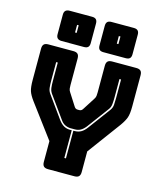

<svg xmlns="http://www.w3.org/2000/svg" viewBox="-135 -1047 975 1146"><g transform="rotate(15 352.5 -473.5)"><path d="M434 0H272Q253 0 244.5 -8.5Q236 -17 236 -36V-164L83 -369Q60 -400 52.5 -423Q45 -446 45 -492V-684Q45 -703 53.5 -711.5Q62 -720 81 -720H235Q254 -720 262.5 -711.5Q271 -703 271 -684V-520Q271 -510 272 -499Q273 -488 280 -478L326 -406Q331 -397 336.5 -393Q342 -389 350 -389H360Q368 -389 373.5 -393Q379 -397 384 -406L430 -478Q437 -488 438 -499Q439 -510 439 -520V-684Q439 -703 447.5 -711.5Q456 -720 475 -720H624Q643 -720 651.5 -711.5Q660 -703 660 -684V-492Q660 -446 652 -423Q644 -400 622 -369L470 -163V-36Q470 -17 461.5 -8.5Q453 0 434 0ZM365 -261Q388 -261 405.5 -271Q423 -281 439 -303L539 -438Q551 -454 552.5 -473.5Q554 -493 554 -515V-630H544V-515Q544 -494 542 -474.5Q540 -455 530 -442L430 -307Q415 -288 399.5 -279.5Q384 -271 365 -271H338Q321 -271 304 -279Q287 -287 274 -307L177 -442Q167 -457 165 -475.5Q163 -494 163 -515V-630H153V-515Q153 -493 155 -473Q157 -453 168 -438L265 -303Q281 -281 298.5 -271Q316 -261 338 -261H348V-90H358V-261ZM290 -760H152Q135 -760 126.5 -768Q118 -776 118 -793V-914Q118 -931 126.5 -939Q135 -947 152 -947H290Q307 -947 315 -939Q323 -931 323 -914V-793Q323 -776 315 -768Q307 -760 290 -760ZM548 -760H410Q393 -760 385 -768Q377 -776 377 -793V-914Q377 -931 385 -939Q393 -947 410 -947H548Q565 -947 573 -939Q581 -931 581 -914V-793Q581 -776 573 -768Q565 -760 548 -760ZM226 -830V-877H216V-830ZM484 -830V-877H474V-830Z"/></g></svg>

Font: Bungee Inline
Style: Regular
Weight: 400
Designer: David Jonathan Ross
Foundry: David Jonathan Ross
Version: Version 1.001;PS 1.0;hotconv 1.0.72;makeotf.lib2.5.5900